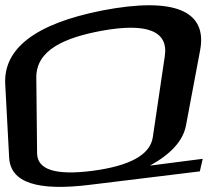

<svg xmlns="http://www.w3.org/2000/svg" viewBox="-92 -709 796 735"><path d="M673 -53 684 -101 482 -75C562 -119 609 -170 620 -229L674 -516C703 -668 575 -722 300 -669C41 -618 -79 -522 -72 -387L-57 -106C-52 -10 50 24 256 -2ZM296 -591C471 -623 553 -590 539 -495L493 -184C483 -116 405 -74 262 -55C121 -37 51 -59 50 -122L47 -410C45 -519 158 -565 296 -591Z"/></svg>

Font: Gamestation Warped
Style: Regular
Weight: 400
Designer: Jonas Hecksher
Foundry: Jonas Hecksher, Playtypeª, e-types AS
Version: Version 1.003